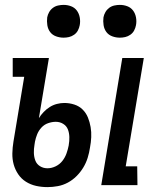

<svg xmlns="http://www.w3.org/2000/svg" viewBox="-20 -757 640 785"><path d="M394 0 480 -520H568L494 -77H541L542 0ZM174 8Q150 8 127.5 3Q105 -2 86 -14Q67 -26 54.5 -44.5Q42 -63 36 -84.5Q30 -106 30.5 -130Q31 -154 35 -178L79 -443H32V-520H180L139 -274Q147 -287 158.5 -299Q170 -311 183.5 -319.5Q197 -328 212.5 -332Q228 -336 243 -336Q264 -336 284 -329.5Q304 -323 318 -309Q332 -295 339.5 -276.5Q347 -258 350.5 -237.5Q354 -217 353 -196Q352 -175 348 -154Q345 -133 338.5 -112Q332 -91 320.5 -72Q309 -53 293 -37Q277 -21 257.5 -10.5Q238 0 216.5 4Q195 8 174 8ZM174 -69Q191 -69 207.5 -77Q224 -85 235 -99Q246 -113 252 -130Q258 -147 261 -163V-164Q264 -180 263.5 -197Q263 -214 257.5 -228Q252 -242 238.5 -250.5Q225 -259 208 -259Q193 -259 177 -253.5Q161 -248 149.5 -235.5Q138 -223 132 -208Q126 -193 123 -178L121 -165Q118 -148 118.5 -131.5Q119 -115 124.5 -100.5Q130 -86 143.5 -77.5Q157 -69 174 -69ZM470 -603Q454 -603 439 -608.5Q424 -614 415 -626Q406 -638 403.5 -654Q401 -670 403 -686Q405 -697 411 -707.5Q417 -718 426.5 -725Q436 -732 447.5 -734.5Q459 -737 470 -737Q486 -737 500.5 -731.5Q515 -726 524 -714Q533 -702 536 -686Q539 -670 536 -654Q534 -643 528.5 -632.5Q523 -622 513 -615Q503 -608 492 -605.5Q481 -603 470 -603ZM240 -603Q224 -603 209 -608.5Q194 -614 185 -626Q176 -638 173.5 -654Q171 -670 173 -686Q175 -697 181 -707.5Q187 -718 196.5 -725Q206 -732 217.5 -734.5Q229 -737 240 -737Q256 -737 270.5 -731.5Q285 -726 294 -714Q303 -702 306 -686Q309 -670 306 -654Q304 -643 298.5 -632.5Q293 -622 283 -615Q273 -608 262 -605.5Q251 -603 240 -603Z"/></svg>

Font: Iosevka HT Medium Extended
Style: Italic
Weight: 500
Width: 7
Italic angle: -9°
Monospace: yes
Designer: Belleve Invis
Foundry: Belleve Invis
Version: Version 32.3.0; ttfautohint (v1.8.4)